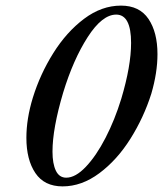

<svg xmlns="http://www.w3.org/2000/svg" viewBox="-20 -650 581 684"><path d="M74 -159Q74 -227 97 -302Q123 -386 170 -461Q217 -536 279.5 -583Q342 -630 411 -630Q477 -630 509 -582.5Q541 -535 541 -457Q541 -391 519 -316Q492 -231 444.5 -155.5Q397 -80 334 -33Q271 14 203 14Q138 14 106 -33.5Q74 -81 74 -159ZM412 -298Q447 -415 447 -497Q447 -598 394 -598Q344 -598 292.5 -518Q241 -438 205 -320Q167 -192 167 -110Q167 -67 179 -42Q191 -17 216 -17Q249 -17 286 -56Q323 -95 356 -159Q389 -223 412 -298Z"/></svg>

Font: EB Garamond Medium
Style: Italic
Weight: 500
Italic angle: -17.2°
Designer: Georg Duffner and Octavio Pardo
Foundry: Georg Duffner
Version: Version 1.000